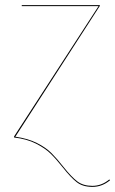

<svg xmlns="http://www.w3.org/2000/svg" viewBox="-20 -537 450 750"><path d="M226 118Q199 84 177.5 63Q156 42 120.5 24Q85 6 35 0V-4L365 -513H65V-517H370V-514L40 -3Q89 4 124 21.5Q159 39 181 61Q203 83 228 115Q259 154 282 171.5Q305 189 341 189Q377 189 407 164L410 167Q379 193 341 193Q303 193 279.5 174.5Q256 156 226 118Z"/></svg>

Font: FiraGO Four
Style: Regular
Weight: 100
Designer: bBox Type
Foundry: bBox Type GmbH
Version: Version 1.001